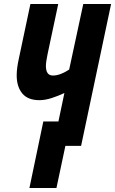

<svg xmlns="http://www.w3.org/2000/svg" viewBox="-20 -734 579 966"><path d="M264 212 309 0H388L539 -714H399L328 -384Q310 -372 288.5 -363Q267 -354 246 -354Q211 -354 211 -402Q211 -421 219 -460L273 -714H133L75 -440Q64 -391 64 -355Q64 -298 92 -264Q120 -230 178 -230Q207 -230 239.5 -240.5Q272 -251 304 -266L274 -123H198L128 212Z"/></svg>

Font: Noto Sans UI Condensed ExtraBold
Style: Italic
Weight: 800
Width: 3
Designer: Monotype Design Team
Foundry: Monotype Imaging Inc.
Version: 1.001